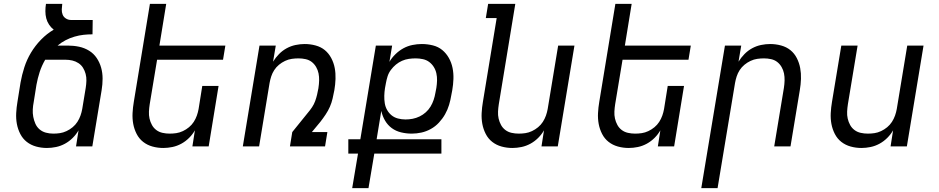

<svg xmlns="http://www.w3.org/2000/svg" viewBox="-20 -755 4840 990"><path d="M222 8Q193 8 166 0.5Q139 -7 118 -23.5Q97 -40 84.5 -64.5Q72 -89 67 -116Q62 -143 63.5 -172Q65 -201 70 -230L86 -330Q93 -369 105.5 -408Q118 -447 139.5 -483Q161 -519 191 -550Q221 -581 257 -602Q243 -613 233 -628Q223 -643 218.5 -660.5Q214 -678 214 -697Q214 -716 217 -735H301Q299 -721 298.5 -706.5Q298 -692 303 -679.5Q308 -667 320 -659.5Q332 -652 346 -652H458L457 -578Q434 -578 411 -575.5Q388 -573 364 -566Q340 -559 318 -547.5Q296 -536 277 -520H330Q360 -520 388 -514Q416 -508 439.5 -493.5Q463 -479 478.5 -456Q494 -433 501.5 -406Q509 -379 509 -349.5Q509 -320 504 -290L456 0H372L385 -83Q373 -62 355 -44Q337 -26 315 -14Q293 -2 269 3Q245 8 222 8ZM255 -66Q272 -66 289 -68.5Q306 -71 323 -79Q340 -87 354.5 -99Q369 -111 379 -126.5Q389 -142 395 -159Q401 -176 404 -193L422 -302Q425 -321 425.5 -339Q426 -357 421.5 -374Q417 -391 408 -405.5Q399 -420 384.5 -429.5Q370 -439 353 -443Q336 -447 318 -447H213Q195 -416 184.5 -383.5Q174 -351 168 -318L154 -230Q150 -210 149 -190.5Q148 -171 151.5 -152.5Q155 -134 162.5 -117Q170 -100 184 -88Q198 -76 216.5 -71Q235 -66 255 -66Z M822 8Q793 8 766 0.5Q739 -7 718 -23.5Q697 -40 684.5 -64.5Q672 -89 667 -116Q662 -143 663.5 -172Q665 -201 670 -230L753 -735H837L802 -520H1142L1130 -447H790L752 -218Q749 -199 748 -180Q747 -161 751 -143.5Q755 -126 763.5 -110.5Q772 -95 786 -84.5Q800 -74 818 -70Q836 -66 855 -66Q872 -66 889 -68.5Q906 -71 923 -79Q940 -87 954.5 -99Q969 -111 979 -126.5Q989 -142 995 -159Q1001 -176 1004 -193L1023 -312H1107L1056 0H972L985 -83Q973 -62 955 -44Q937 -26 915 -14Q893 -2 869 3Q845 8 822 8Z M1232 0 1318 -520H1402L1388 -437Q1401 -458 1418.5 -476Q1436 -494 1458 -506Q1480 -518 1504 -523Q1528 -528 1551 -528Q1580 -528 1607.5 -520.5Q1635 -513 1655 -496.5Q1675 -480 1688 -455.5Q1701 -431 1706 -404Q1711 -377 1710 -348Q1709 -319 1704 -290Q1700 -269 1695 -247Q1690 -225 1681 -204.5Q1672 -184 1659 -164.5Q1646 -145 1632 -127L1588 -74H1668L1656 0H1475L1487 -74L1567 -173Q1579 -187 1589 -202Q1599 -217 1605 -233.5Q1611 -250 1615 -267Q1619 -284 1622 -301V-302Q1625 -321 1625.5 -340Q1626 -359 1622.5 -376.5Q1619 -394 1610 -409.5Q1601 -425 1587.5 -435.5Q1574 -446 1556 -450Q1538 -454 1519 -454Q1502 -454 1484.5 -451.5Q1467 -449 1450 -441Q1433 -433 1418.5 -421Q1404 -409 1394 -393.5Q1384 -378 1378.5 -361Q1373 -344 1370 -327L1316 0Z M1796 215 1826 37H1776V-37H1838L1918 -520H2002L1988 -436Q2000 -457 2019 -475.5Q2038 -494 2060 -506Q2082 -518 2106.5 -523Q2131 -528 2155 -528Q2184 -528 2212 -521Q2240 -514 2260.5 -497Q2281 -480 2294.5 -456Q2308 -432 2313.5 -404.5Q2319 -377 2318 -348Q2317 -319 2312 -290L2307 -264Q2303 -239 2295.5 -214Q2288 -189 2275 -166Q2262 -143 2243.5 -123Q2225 -103 2201.5 -90Q2178 -77 2153 -71.5Q2128 -66 2103 -66Q2075 -66 2048 -72.5Q2021 -79 2000 -94.5Q1979 -110 1965.5 -133Q1952 -156 1946 -183L1922 -37H2256V37H1910L1880 215ZM2071 -139Q2089 -139 2107.5 -142.5Q2126 -146 2143.5 -154.5Q2161 -163 2175.5 -176Q2190 -189 2200 -205.5Q2210 -222 2216 -240Q2222 -258 2225 -276L2230 -302Q2233 -321 2233.5 -340Q2234 -359 2230 -377Q2226 -395 2216.5 -410Q2207 -425 2193 -435.5Q2179 -446 2160.5 -450Q2142 -454 2123 -454Q2106 -454 2088 -451.5Q2070 -449 2053 -441.5Q2036 -434 2021.5 -422Q2007 -410 1995.5 -394.5Q1984 -379 1978.5 -361.5Q1973 -344 1970 -327L1965 -300Q1962 -281 1961.5 -261Q1961 -241 1964 -222.5Q1967 -204 1976 -188Q1985 -172 1999 -160.5Q2013 -149 2032 -144Q2051 -139 2071 -139Z M2622 8Q2593 8 2566 0.5Q2539 -7 2518 -23.5Q2497 -40 2484.5 -64.5Q2472 -89 2467 -116Q2462 -143 2463.5 -172Q2465 -201 2470 -230L2541 -662H2485L2497 -735H2637L2552 -218Q2549 -199 2548 -180Q2547 -161 2551 -143.5Q2555 -126 2563.5 -110.5Q2572 -95 2586 -84.5Q2600 -74 2618 -70Q2636 -66 2655 -66Q2672 -66 2689 -68.5Q2706 -71 2723 -79Q2740 -87 2754.5 -99Q2769 -111 2779 -126.5Q2789 -142 2795 -159Q2801 -176 2804 -193L2858 -520H2942L2856 0H2772L2785 -83Q2773 -62 2755 -44Q2737 -26 2715 -14Q2693 -2 2669 3Q2645 8 2622 8Z M3222 8Q3193 8 3166 0.5Q3139 -7 3118 -23.5Q3097 -40 3084.5 -64.5Q3072 -89 3067 -116Q3062 -143 3063.5 -172Q3065 -201 3070 -230L3153 -735H3237L3202 -520H3542L3530 -447H3190L3152 -218Q3149 -199 3148 -180Q3147 -161 3151 -143.5Q3155 -126 3163.5 -110.5Q3172 -95 3186 -84.5Q3200 -74 3218 -70Q3236 -66 3255 -66Q3272 -66 3289 -68.5Q3306 -71 3323 -79Q3340 -87 3354.5 -99Q3369 -111 3379 -126.5Q3389 -142 3395 -159Q3401 -176 3404 -193L3423 -312H3507L3456 0H3372L3385 -83Q3373 -62 3355 -44Q3337 -26 3315 -14Q3293 -2 3269 3Q3245 8 3222 8Z M3596 215 3718 -520H3802L3788 -437Q3801 -458 3818.5 -476Q3836 -494 3858 -506Q3880 -518 3904 -523Q3928 -528 3951 -528Q3980 -528 4007.5 -520.5Q4035 -513 4055.5 -496.5Q4076 -480 4088.5 -455.5Q4101 -431 4106 -404Q4111 -377 4110 -348Q4109 -319 4104 -290L4056 0H3972L4022 -302Q4025 -321 4025.5 -340Q4026 -359 4022.5 -376.5Q4019 -394 4010 -409.5Q4001 -425 3987.5 -435.5Q3974 -446 3956 -450Q3938 -454 3919 -454Q3902 -454 3884.5 -451.5Q3867 -449 3850 -441Q3833 -433 3818.5 -421Q3804 -409 3794 -393.5Q3784 -378 3778.5 -361Q3773 -344 3770 -327L3680 215Z M4422 8Q4393 8 4366 0.5Q4339 -7 4318 -23.5Q4297 -40 4284.5 -64.5Q4272 -89 4267 -116Q4262 -143 4263.5 -172Q4265 -201 4270 -230L4318 -520H4402L4352 -218Q4349 -199 4348 -180Q4347 -161 4351 -143.5Q4355 -126 4363.5 -110.5Q4372 -95 4386 -84.5Q4400 -74 4418 -70Q4436 -66 4455 -66Q4472 -66 4489 -68.5Q4506 -71 4523 -79Q4540 -87 4554.5 -99Q4569 -111 4579 -126.5Q4589 -142 4595 -159Q4601 -176 4604 -193L4658 -520H4742L4656 0H4572L4585 -83Q4573 -62 4555 -44Q4537 -26 4515 -14Q4493 -2 4469 3Q4445 8 4422 8Z"/></svg>

Font: Iosevka Extended Oblique
Style: Regular
Weight: 400
Width: 7
Italic angle: -9°
Monospace: yes
Designer: Belleve Invis
Foundry: Belleve Invis
Version: Version 32.0.1; ttfautohint (v1.8.4)